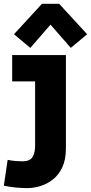

<svg xmlns="http://www.w3.org/2000/svg" viewBox="-35 -782 473 998"><path d="M106.9 195.8Q82.5 195.8 50.3 193.1Q18.1 190.4 -15.1 183.1L4.9 48.8Q23.4 53.2 46.4 54.9Q69.3 56.6 80.6 56.6Q120.1 56.6 133.8 34.7Q147.5 12.7 147.5 -23.9V-358.9H28.3V-495.6H307.6V-10.7Q307.6 47.9 288.8 87.6Q270 127.4 239.7 151.1Q209.5 174.8 174.3 185.3Q139.2 195.8 106.9 195.8ZM122.6 -533.2 37.6 -604 183.1 -762.2H272.5L418 -604L333 -533.2L227.5 -653.8Z"/></svg>

Font: Anaheim ExtraBold
Style: Regular
Weight: 800
Version: Version 2.001